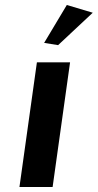

<svg xmlns="http://www.w3.org/2000/svg" viewBox="-20 -750 392 770"><path d="M261 -500 191 0H58L128 -500ZM248 -730 352 -699 213 -569 157 -578Z"/></svg>

Font: Arsenal
Style: Bold Italic
Weight: 700
Italic angle: -9°
Designer: Andrij Shevchenko
Foundry: Stairsfor.com
Version: Version 1.000